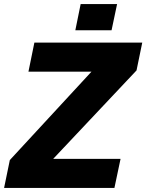

<svg xmlns="http://www.w3.org/2000/svg" viewBox="-49 -918 715 938"><path d="M319 -770H496L523 -898H345ZM-29 0H510L540 -142H211L618 -574L646 -710H119L90 -568H398L-1 -136Z"/></svg>

Font: Geist ExtraBold
Style: Italic
Weight: 800
Italic angle: -12°
Designer: Basement.studio, Andrés Briganti, Mateo Zaragoza
Foundry: Basement.studio, Vercel, Andrés Briganti, Guido Ferreyra, Mateo Zaragoza
Version: Version 1.500